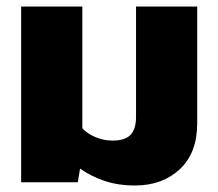

<svg xmlns="http://www.w3.org/2000/svg" viewBox="-20 -560 671 590"><path d="M395 10Q342 10 300 -4.5Q258 -19 226 -42L219 0H45V-540H233V-166Q247 -150 272.5 -139Q298 -128 326 -128Q364 -128 381 -145.5Q398 -163 398 -201V-540H586V-181Q586 -90 532.5 -40Q479 10 395 10Z"/></svg>

Font: Kanit
Style: Bold
Weight: 700
Designer: Katatrad Team
Foundry: CadsonDemak
Version: Version 2.000; ttfautohint (v1.8.3)